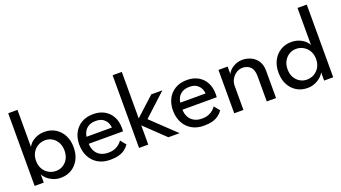

<svg xmlns="http://www.w3.org/2000/svg" viewBox="-57 -1192 3036 1708"><g transform="rotate(-20 1461.0 -338.0)"><path d="M50.5 0V-688H138.5V-333.5Q141.5 -349 162 -370Q182.5 -391 217 -406.8Q251.5 -422.5 296.5 -422.5Q354 -422.5 398.5 -395.2Q443 -368 468.8 -319.2Q494.5 -270.5 494.5 -205Q494.5 -139.5 468.8 -90.8Q443 -42 398.5 -15Q354 12 296.5 12Q254 12 219.8 -4Q185.5 -20 164 -41.5Q142.5 -63 137 -80V0ZM408 -205Q408 -249.5 390 -282Q372 -314.5 342.2 -332.5Q312.5 -350.5 277 -350.5Q238.5 -350.5 207 -332.2Q175.5 -314 157 -281.2Q138.5 -248.5 138.5 -205Q138.5 -161.5 157 -128.8Q175.5 -96 207 -78Q238.5 -60 277 -60Q312.5 -60 342.2 -77.8Q372 -95.5 390 -128Q408 -160.5 408 -205Z M631 -187.5Q631.5 -150.5 647 -120Q662.5 -89.5 693.2 -71.5Q724 -53.5 769 -53.5Q807 -53.5 833.8 -64.8Q860.5 -76 877.5 -91.8Q894.5 -107.5 902 -120L944.5 -67.5Q928 -43.5 904.2 -25.5Q880.5 -7.5 846.5 2.2Q812.5 12 763.5 12Q697.5 12 649.2 -16.2Q601 -44.5 575 -94.8Q549 -145 549 -210Q549 -270 573.5 -318.2Q598 -366.5 644.8 -394.5Q691.5 -422.5 757.5 -422.5Q818 -422.5 862.8 -397.2Q907.5 -372 932.2 -326Q957 -280 957 -216Q957 -212 956.5 -201.8Q956 -191.5 955.5 -187.5ZM874 -253Q873.5 -273.5 862.2 -298Q851 -322.5 826 -340Q801 -357.5 758.5 -357.5Q714.5 -357.5 687.8 -340.5Q661 -323.5 648.5 -299.2Q636 -275 634 -253Z M1304 -410.5H1409L1197 -215L1423 0H1316.5L1126 -182V0H1039V-688H1126V-248Z M1518 -187.5Q1518.5 -150.5 1534 -120Q1549.5 -89.5 1580.2 -71.5Q1611 -53.5 1656 -53.5Q1694 -53.5 1720.8 -64.8Q1747.5 -76 1764.5 -91.8Q1781.5 -107.5 1789 -120L1831.5 -67.5Q1815 -43.5 1791.2 -25.5Q1767.5 -7.5 1733.5 2.2Q1699.5 12 1650.5 12Q1584.5 12 1536.2 -16.2Q1488 -44.5 1462 -94.8Q1436 -145 1436 -210Q1436 -270 1460.5 -318.2Q1485 -366.5 1531.8 -394.5Q1578.5 -422.5 1644.5 -422.5Q1705 -422.5 1749.8 -397.2Q1794.5 -372 1819.2 -326Q1844 -280 1844 -216Q1844 -212 1843.5 -201.8Q1843 -191.5 1842.5 -187.5ZM1761 -253Q1760.5 -273.5 1749.2 -298Q1738 -322.5 1713 -340Q1688 -357.5 1645.5 -357.5Q1601.5 -357.5 1574.8 -340.5Q1548 -323.5 1535.5 -299.2Q1523 -275 1521 -253Z M2169.5 -422.5Q2210 -422.5 2248.2 -405.5Q2286.5 -388.5 2311.2 -351.8Q2336 -315 2336 -256V0H2248V-239Q2248 -300 2219.5 -327.8Q2191 -355.5 2146 -355.5Q2116.5 -355.5 2089.2 -338.8Q2062 -322 2044.5 -292.8Q2027 -263.5 2027 -226.5V0H1940V-410.5H2027V-337.5Q2031.5 -354.5 2051.5 -374.5Q2071.5 -394.5 2102.5 -408.5Q2133.5 -422.5 2169.5 -422.5Z M2631 12Q2574.5 12 2529.8 -15Q2485 -42 2459.2 -90.8Q2433.5 -139.5 2433.5 -205Q2433.5 -270.5 2459.2 -319.2Q2485 -368 2529.8 -395.2Q2574.5 -422.5 2631 -422.5Q2676.5 -422.5 2711 -406.8Q2745.5 -391 2766 -370Q2786.5 -349 2789.5 -333.5V-688H2877V0H2791V-80Q2785.5 -63 2763.8 -41.5Q2742 -20 2708 -4Q2674 12 2631 12ZM2651 -60Q2689 -60 2720.5 -78Q2752 -96 2770.8 -128.8Q2789.5 -161.5 2789.5 -205Q2789.5 -248.5 2770.8 -281.2Q2752 -314 2720.5 -332.2Q2689 -350.5 2651 -350.5Q2616 -350.5 2586 -332.5Q2556 -314.5 2537.8 -282Q2519.5 -249.5 2519.5 -205Q2519.5 -160.5 2537.8 -128Q2556 -95.5 2586 -77.8Q2616 -60 2651 -60Z"/></g></svg>

Font: League Spartan Thin
Style: Regular
Weight: 400
Version: Version 2.002